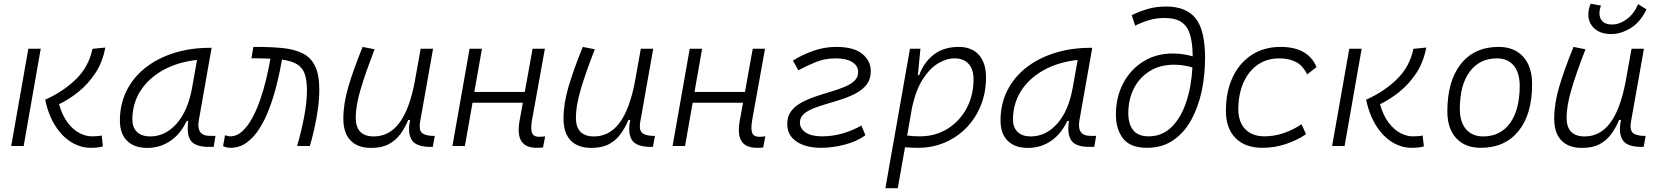

<svg xmlns="http://www.w3.org/2000/svg" viewBox="-20 -777 8829 1022"><path d="M462.4 9.8Q409.7 9.8 361.1 -19.3Q312.5 -48.3 275.6 -105.2Q238.8 -162.1 220.2 -246.1Q316.4 -289.1 384.5 -355.5Q452.6 -421.9 472.2 -517.1L540.5 -523.9Q525.9 -445.3 487.1 -387Q448.2 -328.6 397.2 -287.8Q346.2 -247.1 294.4 -222.2Q311.5 -161.6 340.3 -124Q369.1 -86.4 402.8 -68.8Q436.5 -51.3 468.8 -51.3Q502.4 -51.3 521.5 -55.7L527.8 2.4Q514.2 6.3 497.8 8.1Q481.4 9.8 462.4 9.8ZM39.6 0 130.9 -517.6H196.8L106 0Z M763.7 10.3Q694.3 10.3 656.2 -27.8Q618.2 -65.9 618.2 -135.3Q618.2 -223.1 654.1 -294.7Q689.9 -366.2 754.9 -417Q819.8 -467.8 907.2 -495.1Q994.6 -522.5 1097.2 -522.5H1106.4L1038.1 -135.7Q1023.9 -53.7 1097.7 -53.7H1127L1117.2 4.9H1090.3Q1021 4.9 996.3 -27.6Q971.7 -60.1 982.4 -133.3H973.6Q941.4 -64 887 -26.9Q832.5 10.3 763.7 10.3ZM778.8 -50.8Q859.9 -50.8 920.4 -119.1Q981 -187.5 1002.9 -312.5L1028.8 -458Q925.8 -446.8 848.1 -403.6Q770.5 -360.4 727.5 -293Q684.6 -225.6 684.6 -141.1Q684.6 -98.1 709.5 -74.5Q734.4 -50.8 778.8 -50.8Z M1561.5 0Q1583.5 -74.7 1598.6 -153.6Q1613.8 -232.4 1613.8 -295.4Q1613.8 -350.6 1601.8 -384.3Q1589.8 -418 1560.8 -435.3Q1531.7 -452.6 1481 -460L1480.5 -456.5Q1469.2 -391.6 1452.6 -325.4Q1436 -259.3 1413.3 -199.2Q1390.6 -139.2 1360.6 -92Q1330.6 -44.9 1292.5 -17.6Q1254.4 9.8 1207 9.8Q1198.2 9.8 1187.7 7.8Q1177.2 5.9 1167.5 0.5L1177.7 -57.1Q1189 -53.7 1194.6 -52.5Q1200.2 -51.3 1205.1 -51.3Q1239.7 -51.3 1269 -77.6Q1298.3 -104 1322.3 -147.9Q1346.2 -191.9 1365 -246.1Q1383.8 -300.3 1397.2 -356.9Q1410.6 -413.6 1419.4 -463.9V-464.8Q1397.5 -465.8 1372.3 -466.3Q1347.2 -466.8 1318.4 -466.8L1328.6 -527.3Q1416 -527.8 1481.7 -521.5Q1547.4 -515.1 1591.6 -492.7Q1635.7 -470.2 1657.7 -424.1Q1679.7 -377.9 1679.7 -298.8Q1679.7 -251.5 1672.4 -198.5Q1665 -145.5 1653.6 -94.2Q1642.1 -43 1629.4 0Z M1956.1 10.3Q1883.8 10.3 1845.7 -29.5Q1807.6 -69.3 1807.6 -145Q1807.6 -224.6 1834.2 -315.2Q1860.8 -405.8 1910.2 -527.3L1974.1 -514.6Q1923.8 -385.3 1898.7 -298.8Q1873.5 -212.4 1873.5 -150.9Q1873.5 -50.8 1969.7 -50.8Q2051.3 -50.8 2105.2 -122.1Q2159.2 -193.4 2187.5 -341.3L2219.2 -517.6H2285.2L2215.8 -126.5Q2209.5 -88.4 2223.9 -72Q2238.3 -55.7 2281.2 -53.7H2294.4L2283.7 4.9H2272.5Q2194.3 4.9 2171.4 -32.5Q2148.4 -69.8 2163.1 -138.7H2153.3Q2135.3 -96.2 2110.6 -62.5Q2085.9 -28.8 2048.8 -9.3Q2011.7 10.3 1956.1 10.3Z M2388.2 0 2479.5 -517.6H2545.4L2504.9 -287.6H2773.4L2814.9 -517.6H2880.4L2812.5 -141.6Q2803.7 -92.8 2811.5 -70.8Q2819.3 -48.8 2850.6 -48.8Q2863.8 -48.8 2881.8 -51.3L2870.6 7.8Q2856.9 9.8 2836.4 9.8Q2778.3 9.8 2755.4 -25.4Q2732.4 -60.5 2746.1 -136.7L2763.2 -230H2495.1L2454.6 0Z M3127.9 10.3Q3055.7 10.3 3017.6 -29.5Q2979.5 -69.3 2979.5 -145Q2979.5 -224.6 3006.1 -315.2Q3032.7 -405.8 3082 -527.3L3146 -514.6Q3095.7 -385.3 3070.6 -298.8Q3045.4 -212.4 3045.4 -150.9Q3045.4 -50.8 3141.6 -50.8Q3223.1 -50.8 3277.1 -122.1Q3331.1 -193.4 3359.4 -341.3L3391.1 -517.6H3457L3387.7 -126.5Q3381.3 -88.4 3395.8 -72Q3410.2 -55.7 3453.1 -53.7H3466.3L3455.6 4.9H3444.3Q3366.2 4.9 3343.3 -32.5Q3320.3 -69.8 3335 -138.7H3325.2Q3307.1 -96.2 3282.5 -62.5Q3257.8 -28.8 3220.7 -9.3Q3183.6 10.3 3127.9 10.3Z M3560.1 0 3651.4 -517.6H3717.3L3676.8 -287.6H3945.3L3986.8 -517.6H4052.2L3984.4 -141.6Q3975.6 -92.8 3983.4 -70.8Q3991.2 -48.8 4022.5 -48.8Q4035.6 -48.8 4053.7 -51.3L4042.5 7.8Q4028.8 9.8 4008.3 9.8Q3950.2 9.8 3927.2 -25.4Q3904.3 -60.5 3918 -136.7L3935.1 -230H3667L3626.5 0Z M4351.6 9.8Q4269.5 9.8 4220 -23.4Q4170.4 -56.6 4170.4 -118.2Q4170.4 -157.7 4190.9 -184.8Q4211.4 -211.9 4245.1 -230.5Q4278.8 -249 4319.1 -262.7Q4359.4 -276.4 4399.4 -288.1Q4439.5 -299.8 4473.1 -313.5Q4506.8 -327.1 4527.3 -346.2Q4547.9 -365.2 4547.9 -393.6Q4547.9 -426.8 4516.4 -446.5Q4484.9 -466.3 4426.8 -466.3Q4371.6 -466.3 4323 -446.8Q4274.4 -427.2 4229.5 -402.8L4200.7 -454.6Q4249 -484.9 4308.1 -506.1Q4367.2 -527.3 4430.7 -527.3Q4525.4 -527.3 4570.3 -490Q4615.2 -452.6 4615.2 -397.5Q4615.2 -356.9 4594.7 -329.3Q4574.2 -301.8 4540.5 -283Q4506.8 -264.2 4466.8 -250.7Q4426.8 -237.3 4386.5 -225.8Q4346.2 -214.4 4312.5 -201.2Q4278.8 -188 4258.3 -169.9Q4237.8 -151.9 4237.8 -124.5Q4237.8 -93.3 4267.6 -72.3Q4297.4 -51.3 4356.4 -51.3Q4412.1 -51.3 4465.8 -66.9Q4519.5 -82.5 4564.9 -108.9L4586.4 -57.1Q4540.5 -23.4 4475.1 -6.8Q4409.7 9.8 4351.6 9.8Z M4758.8 224.6H4692.9L4732.4 -0.5Q4732.4 -0.5 4731.9 -0.5L4732.9 -2L4823.7 -517.6H4879.4L4866.2 -381.8L4865.2 -377H4872.6Q4897.9 -445.8 4950.7 -486.6Q5003.4 -527.3 5084 -527.3Q5152.3 -527.3 5190.4 -484.9Q5228.5 -442.4 5228.5 -364.7Q5228.5 -284.7 5201.2 -216.6Q5173.8 -148.4 5124.8 -97.7Q5075.7 -46.9 5009.8 -18.6Q4943.8 9.8 4866.7 9.8Q4833.5 9.8 4797.4 6.8ZM4808.6 -55.7Q4838.9 -51.3 4877.4 -51.3Q4958.5 -51.3 5022.9 -91.1Q5087.4 -130.9 5124.8 -199.7Q5162.1 -268.6 5162.1 -355Q5162.1 -408.2 5135.5 -437.3Q5108.9 -466.3 5061 -466.3Q5017.6 -466.3 4973.1 -439.5Q4928.7 -412.6 4892.1 -355.7Q4855.5 -298.8 4835.4 -208Z M5451.2 10.3Q5381.8 10.3 5343.8 -27.8Q5305.7 -65.9 5305.7 -135.3Q5305.7 -223.1 5341.6 -294.7Q5377.4 -366.2 5442.4 -417Q5507.3 -467.8 5594.7 -495.1Q5682.1 -522.5 5784.7 -522.5H5793.9L5725.6 -135.7Q5711.4 -53.7 5785.2 -53.7H5814.5L5804.7 4.9H5777.8Q5708.5 4.9 5683.8 -27.6Q5659.2 -60.1 5669.9 -133.3H5661.1Q5628.9 -64 5574.5 -26.9Q5520 10.3 5451.2 10.3ZM5466.3 -50.8Q5547.4 -50.8 5607.9 -119.1Q5668.5 -187.5 5690.4 -312.5L5716.3 -458Q5613.3 -446.8 5535.6 -403.6Q5458 -360.4 5415 -293Q5372.1 -225.6 5372.1 -141.1Q5372.1 -98.1 5397 -74.5Q5421.9 -50.8 5466.3 -50.8Z M6085.9 9.8Q5995.6 9.8 5957.5 -40.5Q5919.4 -90.8 5919.9 -168.5Q5920.4 -261.2 5959 -334.2Q5997.6 -407.2 6065.7 -449.7Q6133.8 -492.2 6223.6 -492.2Q6275.4 -492.2 6328.6 -477.1Q6328.1 -546.4 6314.9 -591.6Q6301.8 -636.7 6269.5 -658.9Q6237.3 -681.2 6178.7 -681.2Q6134.8 -681.2 6096.7 -669.9Q6058.6 -658.7 6022.5 -640.6L6003.9 -696.3Q6042 -714.8 6086.7 -728.5Q6131.3 -742.2 6187.5 -742.2Q6293.9 -742.2 6344.2 -679.4Q6394.5 -616.7 6394.5 -467.3Q6394.5 -377.4 6376.5 -292.2Q6358.4 -207 6321 -138.9Q6283.7 -70.8 6225.1 -30.5Q6166.5 9.8 6085.9 9.8ZM6327.1 -418Q6277.3 -432.6 6230 -432.6Q6155.3 -432.6 6100.6 -398.9Q6045.9 -365.2 6016.1 -307.4Q5986.3 -249.5 5985.8 -176.3Q5985.8 -116.7 6012 -84Q6038.1 -51.3 6094.2 -51.3Q6166 -51.3 6216.1 -100.6Q6266.1 -149.9 6293.9 -233.2Q6321.8 -316.4 6327.1 -418Z M6711.4 -51.3Q6762.2 -51.3 6813.7 -68.8Q6865.2 -86.4 6907.7 -115.7L6932.1 -63Q6884.8 -30.3 6824.2 -10.3Q6763.7 9.8 6700.2 9.8Q6607.9 9.8 6556.6 -42Q6505.4 -93.8 6505.4 -186.5Q6505.4 -289.6 6541.5 -366Q6577.6 -442.4 6643.1 -484.9Q6708.5 -527.3 6796.4 -527.3Q6942.9 -527.3 6987.8 -419.9L6937.5 -380.9Q6916 -426.8 6879.4 -446.5Q6842.8 -466.3 6789.1 -466.3Q6723.6 -466.3 6674.8 -432.4Q6626 -398.4 6598.9 -337.4Q6571.8 -276.4 6571.3 -194.3Q6572.3 -126.5 6608.9 -88.9Q6645.5 -51.3 6711.4 -51.3Z M7493.7 9.8Q7440.9 9.8 7392.3 -19.3Q7343.8 -48.3 7306.9 -105.2Q7270 -162.1 7251.5 -246.1Q7347.7 -289.1 7415.8 -355.5Q7483.9 -421.9 7503.4 -517.1L7571.8 -523.9Q7557.1 -445.3 7518.3 -387Q7479.5 -328.6 7428.5 -287.8Q7377.4 -247.1 7325.7 -222.2Q7342.8 -161.6 7371.6 -124Q7400.4 -86.4 7434.1 -68.8Q7467.8 -51.3 7500 -51.3Q7533.7 -51.3 7552.7 -55.7L7559.1 2.4Q7545.4 6.3 7529.1 8.1Q7512.7 9.8 7493.7 9.8ZM7070.8 0 7162.1 -517.6H7228L7137.2 0Z M7862.3 9.8Q7778.3 9.8 7731.2 -41.5Q7684.1 -92.8 7684.1 -184.1Q7684.1 -346.2 7756.3 -436.8Q7828.6 -527.3 7957 -527.3Q8041 -527.3 8088.1 -474.9Q8135.3 -422.4 8135.3 -328.6Q8135.3 -168.9 8063 -79.6Q7990.7 9.8 7862.3 9.8ZM7875 -50.8Q7966.8 -50.8 8018.1 -122.1Q8069.3 -193.4 8069.3 -320.3Q8069.3 -389.2 8037.6 -427.7Q8005.9 -466.3 7948.2 -466.3Q7855.5 -466.3 7803 -395.3Q7750.5 -324.2 7750.5 -197.3Q7750.5 -128.4 7783.2 -89.6Q7815.9 -50.8 7875 -50.8Z M8401.4 10.3Q8329.1 10.3 8291 -29.5Q8252.9 -69.3 8252.9 -145Q8252.9 -224.6 8279.5 -315.2Q8306.2 -405.8 8355.5 -527.3L8419.4 -514.6Q8369.1 -385.3 8344 -298.8Q8318.8 -212.4 8318.8 -150.9Q8318.8 -50.8 8415 -50.8Q8496.6 -50.8 8550.5 -122.1Q8604.5 -193.4 8632.8 -341.3L8664.6 -517.6H8730.5L8661.1 -126.5Q8654.8 -88.4 8669.2 -72Q8683.6 -55.7 8726.6 -53.7H8739.7L8729 4.9H8717.8Q8639.6 4.9 8616.7 -32.5Q8593.8 -69.8 8608.4 -138.7H8598.6Q8580.6 -96.2 8555.9 -62.5Q8531.2 -28.8 8494.1 -9.3Q8457 10.3 8401.4 10.3ZM8557.1 -595.7Q8500 -595.7 8467.3 -625Q8434.6 -654.3 8434.6 -699.7Q8434.6 -728 8446.8 -757.3L8501.5 -747.6Q8493.7 -723.1 8493.7 -706.5Q8493.7 -679.7 8510.3 -663.1Q8526.9 -646.5 8561 -646.5Q8600.1 -646.5 8638.9 -674.8Q8677.7 -703.1 8699.7 -754.9L8744.1 -727.1Q8711.4 -658.7 8659.4 -627.2Q8607.4 -595.7 8557.1 -595.7Z"/></svg>

Font: Cascadia Mono Light
Style: Italic
Weight: 300
Italic angle: -10°
Monospace: yes
Designer: Aaron Bell
Foundry: Saja Typeworks
Version: Version 2404.023; ttfautohint (v1.8.4)